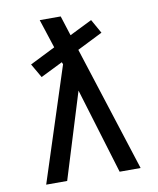

<svg xmlns="http://www.w3.org/2000/svg" viewBox="-83 -800 714 865"><g transform="rotate(-10 274.0 -367.5)"><path d="M58 0 227 -521 223 -531 122 -481 85 -545 201 -603Q190 -636 179.5 -669Q169 -702 158 -735H254L283 -644L386 -695L422 -631L306 -573L490 0H394L275 -392L154 0Z"/></g></svg>

Font: Iosevka Semi-Condensed Medium
Style: Regular
Weight: 500
Monospace: yes
Designer: Belleve Invis
Foundry: Belleve Invis
Version: Version 27.3.5